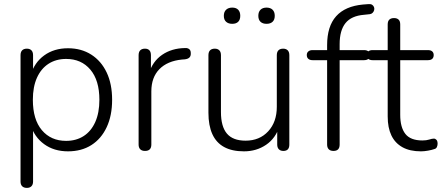

<svg xmlns="http://www.w3.org/2000/svg" viewBox="-20 -729 2151 935"><path d="M111 186Q96 186 88 178Q80 170 80 155V-460Q80 -476 88 -484Q96 -492 111 -492Q125 -492 133 -484Q141 -476 141 -460V-358L130 -364Q147 -424 195 -459Q243 -494 311 -494Q376 -494 424.5 -463Q473 -432 499.5 -376Q526 -320 526 -243Q526 -166 499.5 -109.5Q473 -53 425 -22.5Q377 8 311 8Q243 8 195 -27Q147 -62 130 -120H141V155Q141 170 133 178Q125 186 111 186ZM302 -43Q351 -43 387.5 -66.5Q424 -90 444 -135Q464 -180 464 -243Q464 -338 420 -390Q376 -442 302 -442Q253 -442 216.5 -418.5Q180 -395 160 -350.5Q140 -306 140 -243Q140 -147 184 -95Q228 -43 302 -43Z M686 6Q671 6 663 -2Q655 -10 655 -25V-460Q655 -476 663 -484Q671 -492 686 -492Q700 -492 707.5 -484Q715 -476 715 -460V-371H705Q723 -430 769.5 -462Q816 -494 881 -495Q893 -496 901 -490Q909 -484 909 -471Q910 -457 903 -449.5Q896 -442 880 -440L866 -439Q795 -432 756 -392Q717 -352 717 -284V-25Q717 -10 709.5 -2Q702 6 686 6Z M1168 8Q1110 8 1071.5 -13Q1033 -34 1014 -76Q995 -118 995 -180V-460Q995 -476 1003 -484Q1011 -492 1026 -492Q1040 -492 1048 -484Q1056 -476 1056 -460V-183Q1056 -113 1085 -78.5Q1114 -44 1176 -44Q1244 -44 1286 -89.5Q1328 -135 1328 -209V-460Q1328 -476 1336 -484Q1344 -492 1359 -492Q1373 -492 1381 -484Q1389 -476 1389 -460V-25Q1389 6 1360 6Q1346 6 1338 -2Q1330 -10 1330 -25V-124L1342 -117Q1323 -56 1276 -24Q1229 8 1168 8ZM1278 -613Q1259 -613 1248.5 -623Q1238 -633 1238 -652Q1238 -671 1248.5 -681.5Q1259 -692 1278 -692Q1297 -692 1307.5 -681.5Q1318 -671 1318 -652Q1318 -633 1307.5 -623Q1297 -613 1278 -613ZM1111 -613Q1092 -613 1081 -623Q1070 -633 1070 -652Q1070 -671 1081 -681.5Q1092 -692 1111 -692Q1130 -692 1140 -681.5Q1150 -671 1150 -652Q1150 -633 1140 -623Q1130 -613 1111 -613Z M1604 6Q1589 6 1581 -2Q1573 -10 1573 -25V-436H1502Q1489 -436 1481.5 -442.5Q1474 -449 1474 -461Q1474 -472 1481.5 -478.5Q1489 -485 1502 -485H1589L1573 -469V-509Q1573 -601 1617 -650Q1661 -699 1748 -707L1775 -709Q1786 -710 1792.5 -705.5Q1799 -701 1801.5 -694Q1804 -687 1802 -679.5Q1800 -672 1794.5 -666.5Q1789 -661 1781 -660L1753 -657Q1691 -652 1662.5 -616.5Q1634 -581 1634 -514V-471L1625 -485H1753Q1767 -485 1774 -478.5Q1781 -472 1781 -461Q1781 -449 1774 -442.5Q1767 -436 1753 -436H1634V-25Q1634 6 1604 6Z M2030 8Q1976 8 1940 -12Q1904 -32 1886 -69.5Q1868 -107 1868 -162V-436H1794Q1781 -436 1773 -442.5Q1765 -449 1765 -461Q1765 -472 1773 -478.5Q1781 -485 1794 -485H1868V-610Q1868 -626 1876 -633.5Q1884 -641 1899 -641Q1913 -641 1921 -633.5Q1929 -626 1929 -610V-485H2064Q2078 -485 2085 -478.5Q2092 -472 2092 -461Q2092 -449 2085 -442.5Q2078 -436 2064 -436H1929V-170Q1929 -109 1954 -77Q1979 -45 2037 -45Q2057 -45 2070.5 -49.5Q2084 -54 2093 -54Q2100 -54 2105.5 -48Q2111 -42 2111 -29Q2111 -21 2107.5 -13Q2104 -5 2095 -3Q2084 1 2065 4.5Q2046 8 2030 8Z"/></svg>

Font: Nunito ExtraLight Light
Style: Regular
Weight: 300
Version: Version 3.602